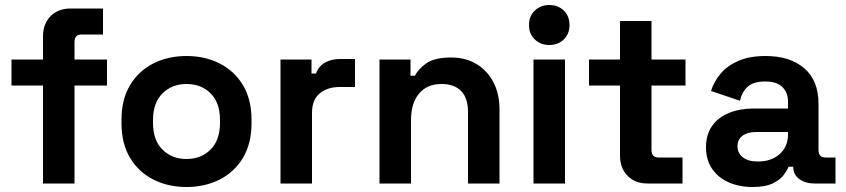

<svg xmlns="http://www.w3.org/2000/svg" viewBox="-20 -734 3384 768"><path d="M278 0H152V-392H26V-496H152V-588Q152 -639 182.5 -669.5Q213 -700 262 -700H392V-596H306Q278 -596 278 -566V-496H408V-392H278Z M726 14Q652 14 593 -16Q534 -46 500 -103Q466 -160 466 -240V-256Q466 -336 500 -393Q534 -450 593 -480Q652 -510 726 -510Q800 -510 859 -480Q918 -450 952 -393Q986 -336 986 -256V-240Q986 -160 952 -103Q918 -46 859 -16Q800 14 726 14ZM726 -98Q784 -98 822 -135.5Q860 -173 860 -243V-253Q860 -323 822.5 -360.5Q785 -398 726 -398Q668 -398 630 -360.5Q592 -323 592 -253V-243Q592 -173 630 -135.5Q668 -98 726 -98Z M1228 0H1102V-496H1226V-440H1244Q1255 -470 1280.5 -484Q1306 -498 1340 -498H1400V-386H1338Q1290 -386 1259 -360.5Q1228 -335 1228 -282Z M1624 0H1498V-496H1622V-431H1640Q1652 -457 1685 -480.5Q1718 -504 1785 -504Q1843 -504 1886.5 -477.5Q1930 -451 1954 -404.5Q1978 -358 1978 -296V0H1852V-286Q1852 -342 1824.5 -370Q1797 -398 1746 -398Q1688 -398 1656 -359.5Q1624 -321 1624 -252Z M2240 0H2114V-496H2240ZM2177 -554Q2143 -554 2119.5 -576Q2096 -598 2096 -634Q2096 -670 2119.5 -692Q2143 -714 2177 -714Q2212 -714 2235 -692Q2258 -670 2258 -634Q2258 -598 2235 -576Q2212 -554 2177 -554Z M2710 0H2570Q2521 0 2490.5 -30.5Q2460 -61 2460 -112V-392H2336V-496H2460V-650H2586V-496H2722V-392H2586V-134Q2586 -104 2614 -104H2710Z M2990 14Q2937 14 2895 -4.5Q2853 -23 2828.5 -58.5Q2804 -94 2804 -145Q2804 -196 2828.5 -230.5Q2853 -265 2896.5 -282.5Q2940 -300 2996 -300H3132V-328Q3132 -363 3110 -385.5Q3088 -408 3040 -408Q2993 -408 2970 -386.5Q2947 -365 2940 -331L2824 -370Q2836 -408 2862.5 -439.5Q2889 -471 2933.5 -490.5Q2978 -510 3042 -510Q3140 -510 3197 -461Q3254 -412 3254 -319V-134Q3254 -104 3282 -104H3322V0H3238Q3201 0 3177 -18Q3153 -36 3153 -66V-67H3134Q3130 -55 3116 -35.5Q3102 -16 3072 -1Q3042 14 2990 14ZM3012 -88Q3065 -88 3098.5 -117.5Q3132 -147 3132 -196V-206H3005Q2970 -206 2950 -191Q2930 -176 2930 -149Q2930 -122 2951 -105Q2972 -88 3012 -88Z"/></svg>

Font: Space Grotesk Variable Light
Style: Regular
Weight: 300
Designer: Florian Karsten
Foundry: Florian Karsten
Version: Version 2.000